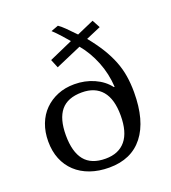

<svg xmlns="http://www.w3.org/2000/svg" viewBox="-134 -825 833 935"><g transform="rotate(-20 282.0 -357.5)"><path d="M431 -351H427Q399 -388 352 -409Q305 -430 250 -430Q202 -430 163 -414Q124 -398 95.5 -369.5Q67 -341 51.5 -300.5Q36 -260 36 -211Q36 -160 52.5 -119.5Q69 -79 100 -50Q131 -21 175 -5.5Q219 10 273 10Q388 10 449.5 -68.5Q511 -147 511 -294Q511 -339 504.5 -379Q498 -419 483 -457Q468 -495 444 -534Q420 -573 385 -616L462 -649L440 -690L351 -651Q338 -664 326.5 -676Q315 -688 305.5 -697.5Q296 -707 287.5 -714Q279 -721 273 -725L235 -711Q244 -703 254 -692.5Q264 -682 273.5 -671.5Q283 -661 291.5 -651Q300 -641 307 -633L185 -579L203 -535L337 -593Q377 -545 402 -482.5Q427 -420 431 -351ZM127 -210Q127 -295 162 -337.5Q197 -380 271 -380Q339 -380 375 -337.5Q411 -295 411 -210Q411 -124 375 -80.5Q339 -37 271 -37Q197 -37 162 -80.5Q127 -124 127 -210Z"/></g></svg>

Font: GradeGX
Style: Regular
Weight: 100
Width: 1
Designer: Adam Twardoch
Foundry: Adam Twardoch
Version: Version 2.002; DEVELOPMENT